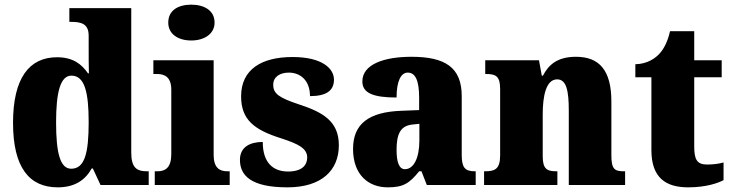

<svg xmlns="http://www.w3.org/2000/svg" viewBox="-20 -795 3146 825"><path d="M228 10C301 10 346 -21 374 -71H379L412 0H619V-59H611C565 -59 544 -77 544 -140V-760H278V-701H286C327 -701 361 -694 361 -642V-593C361 -554 361 -510 362 -480H358C331 -519 294 -549 225 -549C106 -549 36 -460 36 -267C36 -75 106 10 228 10ZM286 -70C239 -70 221 -136 221 -269C221 -398 239 -470 287 -470C344 -470 361 -398 361 -270C361 -137 344 -70 286 -70Z M802 -621C856 -621 902 -648 902 -698C902 -751 856 -775 802 -775C746 -775 703 -751 703 -698C703 -648 746 -621 802 -621ZM645 0H967V-59H957C922 -59 898 -75 898 -130V-536H639V-477H656C690 -477 716 -461 716 -410V-133C716 -76 692 -59 656 -59H645Z M1215 10C1362 10 1436 -63 1436 -171C1436 -274 1367 -313 1266 -346C1179 -375 1154 -392 1154 -431C1154 -465 1183 -483 1221 -483C1272 -483 1312 -448 1312 -382C1383 -382 1415 -406 1415 -453C1415 -500 1365 -550 1237 -550C1104 -550 1016 -497 1016 -381C1016 -280 1073 -237 1187 -201C1264 -176 1300 -157 1300 -118C1300 -86 1278 -58 1218 -58C1154 -58 1109 -95 1109 -185C1055 -185 1011 -164 1011 -108C1011 -42 1057 10 1215 10Z M1646 10C1713 10 1739 -7 1781 -59H1791L1814 0H2024V-59H2020C1978 -59 1964 -75 1964 -129V-382C1964 -506 1892 -551 1748 -551C1633 -551 1537 -520 1537 -445C1537 -395 1584 -376 1684 -376C1684 -447 1703 -483 1732 -483C1765 -483 1781 -449 1781 -375V-322L1705 -319C1566 -314 1497 -264 1497 -155C1497 -43 1564 10 1646 10ZM1720 -68C1695 -68 1684 -98 1684 -151C1684 -220 1701 -255 1753 -260L1782 -263V-191C1782 -117 1758 -68 1720 -68Z M2060 0H2375V-59H2371C2330 -59 2312 -69 2312 -124V-303C2312 -382 2326 -454 2374 -454C2414 -454 2424 -405 2424 -320V0H2666V-59H2662C2620 -59 2607 -68 2607 -129V-359C2607 -493 2555 -551 2455 -551C2372 -551 2336 -514 2313 -470H2308L2296 -536H2065V-477H2069C2110 -477 2129 -468 2129 -413V-127C2129 -68 2106 -59 2064 -59H2060Z M2937 10C3015 10 3067 -9 3089 -21V-97C3069 -91 3043 -88 3018 -88C2973 -88 2963 -112 2963 -167V-463H3081V-536H2963V-661H2859C2850 -619 2833 -586 2816 -567C2798 -546 2763 -520 2710 -519V-463H2779V-150C2779 -32 2840 10 2937 10Z"/></svg>

Font: Noto Serif Tamil SemiCondensed Black
Style: Regular
Weight: 900
Width: 4
Designer: Indian Type Foundry, Tom Grace, and the Monotype Design Team
Foundry: Monotype Imaging Inc.
Version: Version 2.004